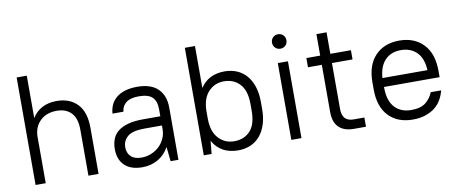

<svg xmlns="http://www.w3.org/2000/svg" viewBox="-63 -962 2937 1231"><g transform="rotate(-10 1405.5 -346.5)"><path d="M85 -700H151V-424Q175 -464 215.5 -485.5Q256 -507 310 -507Q396 -507 445.5 -455Q495 -403 495 -300V0H429V-300Q429 -373 395 -409Q361 -445 300 -445Q234 -445 193.5 -406.5Q153 -368 151 -306V0H85Z M780 7Q705 7 665 -31.5Q625 -70 625 -138Q625 -174 636.5 -203.5Q648 -233 673.5 -253Q699 -273 739 -284Q779 -295 835 -295H949V-340Q949 -394 922.5 -419.5Q896 -445 835 -445Q780 -445 752.5 -423.5Q725 -402 721 -365H650Q652 -396 664 -422Q676 -448 699 -467Q722 -486 756 -496.5Q790 -507 835 -507Q924 -507 969.5 -463Q1015 -419 1015 -340V0H964L954 -94Q928 -46 882.5 -19.5Q837 7 780 7ZM785 -55Q819 -55 849 -67.5Q879 -80 901.5 -101.5Q924 -123 936.5 -151.5Q949 -180 949 -212V-235H835Q758 -235 725.5 -208Q693 -181 693 -138Q693 -100 716.5 -77.5Q740 -55 785 -55Z M1404 7Q1348 7 1306.5 -15.5Q1265 -38 1239 -84L1231 0H1180V-700H1246V-427Q1272 -467 1312 -487Q1352 -507 1404 -507Q1447 -507 1483 -492Q1519 -477 1545 -447.5Q1571 -418 1585.5 -374Q1600 -330 1600 -272V-228Q1600 -171 1585.5 -127Q1571 -83 1545 -53Q1519 -23 1483 -8Q1447 7 1404 7ZM1389 -55Q1454 -55 1493 -97.5Q1532 -140 1532 -228V-272Q1532 -359 1492.5 -402Q1453 -445 1389 -445Q1329 -445 1288.5 -402.5Q1248 -360 1246 -280V-228Q1246 -144 1286.5 -99.5Q1327 -55 1389 -55Z M1750 -500H1816V0H1750ZM1783 -588Q1763 -588 1749.5 -601.5Q1736 -615 1736 -635Q1736 -655 1749.5 -668.5Q1763 -682 1783 -682Q1803 -682 1816.5 -668.5Q1830 -655 1830 -635Q1830 -615 1816.5 -601.5Q1803 -588 1783 -588Z M1936 -500H2026V-640H2092V-500H2226V-440H2092V-140Q2092 -60 2166 -60H2236V0H2158Q2093 0 2059.5 -33.5Q2026 -67 2026 -132V-440H1936Z M2541 7Q2442 7 2384 -53.5Q2326 -114 2326 -228V-272Q2326 -385 2384.5 -446Q2443 -507 2541 -507Q2639 -507 2697.5 -446Q2756 -385 2756 -272V-231H2394V-228Q2394 -141 2434 -98Q2474 -55 2541 -55Q2603 -55 2635.5 -81Q2668 -107 2683 -146H2751Q2743 -114 2727 -86Q2711 -58 2685 -37.5Q2659 -17 2623 -5Q2587 7 2541 7ZM2541 -445Q2476 -445 2437.5 -404.5Q2399 -364 2394 -289H2687Q2683 -367 2643.5 -406Q2604 -445 2541 -445Z"/></g></svg>

Font: PT Root UI Web
Style: Regular
Weight: 400
Designer: Vitaly Kuzmin
Foundry: ParaType Ltd.
Version: Version 1.000W